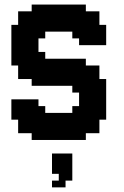

<svg xmlns="http://www.w3.org/2000/svg" viewBox="-20 -608 540 834"><path d="M411.8 -441.2H441.2V-411.8H411.8ZM382.4 -441.2H411.8V-411.8H382.4ZM352.9 -441.2H382.4V-411.8H352.9ZM323.5 -441.2H352.9V-411.8H323.5ZM323.5 -470.6H352.9V-441.2H323.5ZM294.1 -470.6H323.5V-441.2H294.1ZM352.9 -470.6H382.4V-441.2H352.9ZM382.4 -470.6H411.8V-441.2H382.4ZM411.8 -470.6H441.2V-441.2H411.8ZM411.8 -500H441.2V-470.6H411.8ZM382.4 -500H411.8V-470.6H382.4ZM352.9 -500H382.4V-470.6H352.9ZM352.9 -529.4H382.4V-500H352.9ZM382.4 -529.4H411.8V-500H382.4ZM352.9 -558.8H382.4V-529.4H352.9ZM323.5 -558.8H352.9V-529.4H323.5ZM323.5 -529.4H352.9V-500H323.5ZM382.4 -558.8H411.8V-529.4H382.4ZM294.1 -529.4H323.5V-500H294.1ZM264.7 -500H294.1V-470.6H264.7ZM235.3 -500H264.7V-470.6H235.3ZM294.1 -500H323.5V-470.6H294.1ZM323.5 -500H352.9V-470.6H323.5ZM323.5 -588.2H352.9V-558.8H323.5ZM294.1 -588.2H323.5V-558.8H294.1ZM264.7 -588.2H294.1V-558.8H264.7ZM235.3 -588.2H264.7V-558.8H235.3ZM205.9 -588.2H235.3V-558.8H205.9ZM176.5 -588.2H205.9V-558.8H176.5ZM147.1 -588.2H176.5V-558.8H147.1ZM117.6 -588.2H147.1V-558.8H117.6ZM117.6 -558.8H147.1V-529.4H117.6ZM88.2 -558.8H117.6V-529.4H88.2ZM58.8 -558.8H88.2V-529.4H58.8ZM58.8 -529.4H88.2V-500H58.8ZM88.2 -529.4H117.6V-500H88.2ZM117.6 -529.4H147.1V-500H117.6ZM147.1 -529.4H176.5V-500H147.1ZM176.5 -529.4H205.9V-500H176.5ZM205.9 -529.4H235.3V-500H205.9ZM235.3 -529.4H264.7V-500H235.3ZM264.7 -529.4H294.1V-500H264.7ZM294.1 -558.8H323.5V-529.4H294.1ZM264.7 -558.8H294.1V-529.4H264.7ZM235.3 -558.8H264.7V-529.4H235.3ZM205.9 -558.8H235.3V-529.4H205.9ZM176.5 -558.8H205.9V-529.4H176.5ZM147.1 -558.8H176.5V-529.4H147.1ZM58.8 -500H88.2V-470.6H58.8ZM29.4 -500H58.8V-470.6H29.4ZM88.2 -500H117.6V-470.6H88.2ZM117.6 -500H147.1V-470.6H117.6ZM147.1 -500H176.5V-470.6H147.1ZM176.5 -500H205.9V-470.6H176.5ZM205.9 -500H235.3V-470.6H205.9ZM117.6 -470.6H147.1V-441.2H117.6ZM147.1 -470.6H176.5V-441.2H147.1ZM88.2 -470.6H117.6V-441.2H88.2ZM58.8 -470.6H88.2V-441.2H58.8ZM29.4 -470.6H58.8V-441.2H29.4ZM29.4 -441.2H58.8V-411.8H29.4ZM29.4 -411.8H58.8V-382.4H29.4ZM29.4 -382.4H58.8V-352.9H29.4ZM29.4 -352.9H58.8V-323.5H29.4ZM58.8 -382.4H88.2V-352.9H58.8ZM58.8 -411.8H88.2V-382.4H58.8ZM58.8 -441.2H88.2V-411.8H58.8ZM88.2 -441.2H117.6V-411.8H88.2ZM88.2 -411.8H117.6V-382.4H88.2ZM88.2 -382.4H117.6V-352.9H88.2ZM117.6 -382.4H147.1V-352.9H117.6ZM117.6 -411.8H147.1V-382.4H117.6ZM117.6 -441.2H147.1V-411.8H117.6ZM58.8 -352.9H88.2V-323.5H58.8ZM58.8 -323.5H88.2V-294.1H58.8ZM58.8 -294.1H88.2V-264.7H58.8ZM88.2 -294.1H117.6V-264.7H88.2ZM117.6 -294.1H147.1V-264.7H117.6ZM117.6 -323.5H147.1V-294.1H117.6ZM88.2 -323.5H117.6V-294.1H88.2ZM88.2 -352.9H117.6V-323.5H88.2ZM117.6 -352.9H147.1V-323.5H117.6ZM147.1 -382.4H176.5V-352.9H147.1ZM147.1 -352.9H176.5V-323.5H147.1ZM147.1 -323.5H176.5V-294.1H147.1ZM147.1 -294.1H176.5V-264.7H147.1ZM117.6 -264.7H147.1V-235.3H117.6ZM147.1 -264.7H176.5V-235.3H147.1ZM176.5 -264.7H205.9V-235.3H176.5ZM205.9 -264.7H235.3V-235.3H205.9ZM235.3 -264.7H264.7V-235.3H235.3ZM264.7 -264.7H294.1V-235.3H264.7ZM264.7 -294.1H294.1V-264.7H264.7ZM264.7 -323.5H294.1V-294.1H264.7ZM235.3 -352.9H264.7V-323.5H235.3ZM205.9 -352.9H235.3V-323.5H205.9ZM176.5 -352.9H205.9V-323.5H176.5ZM176.5 -323.5H205.9V-294.1H176.5ZM205.9 -323.5H235.3V-294.1H205.9ZM205.9 -294.1H235.3V-264.7H205.9ZM235.3 -294.1H264.7V-264.7H235.3ZM235.3 -323.5H264.7V-294.1H235.3ZM176.5 -294.1H205.9V-264.7H176.5ZM264.7 -352.9H294.1V-323.5H264.7ZM294.1 -352.9H323.5V-323.5H294.1ZM323.5 -352.9H352.9V-323.5H323.5ZM323.5 -323.5H352.9V-294.1H323.5ZM323.5 -294.1H352.9V-264.7H323.5ZM294.1 -294.1H323.5V-264.7H294.1ZM294.1 -323.5H323.5V-294.1H294.1ZM352.9 -294.1H382.4V-264.7H352.9ZM382.4 -294.1H411.8V-264.7H382.4ZM382.4 -323.5H411.8V-294.1H382.4ZM352.9 -323.5H382.4V-294.1H352.9ZM323.5 -264.7H352.9V-235.3H323.5ZM323.5 -235.3H352.9V-205.9H323.5ZM294.1 -235.3H323.5V-205.9H294.1ZM294.1 -264.7H323.5V-235.3H294.1ZM352.9 -235.3H382.4V-205.9H352.9ZM382.4 -235.3H411.8V-205.9H382.4ZM382.4 -264.7H411.8V-235.3H382.4ZM352.9 -264.7H382.4V-235.3H352.9ZM411.8 -264.7H441.2V-235.3H411.8ZM411.8 -235.3H441.2V-205.9H411.8ZM411.8 -205.9H441.2V-176.5H411.8ZM411.8 -176.5H441.2V-147.1H411.8ZM382.4 -176.5H411.8V-147.1H382.4ZM352.9 -176.5H382.4V-147.1H352.9ZM352.9 -205.9H382.4V-176.5H352.9ZM323.5 -205.9H352.9V-176.5H323.5ZM323.5 -176.5H352.9V-147.1H323.5ZM382.4 -205.9H411.8V-176.5H382.4ZM411.8 -147.1H441.2V-117.6H411.8ZM411.8 -117.6H441.2V-88.2H411.8ZM382.4 -117.6H411.8V-88.2H382.4ZM382.4 -88.2H411.8V-58.8H382.4ZM382.4 -58.8H411.8V-29.4H382.4ZM352.9 -58.8H382.4V-29.4H352.9ZM323.5 -58.8H352.9V-29.4H323.5ZM352.9 -88.2H382.4V-58.8H352.9ZM352.9 -117.6H382.4V-88.2H352.9ZM382.4 -147.1H411.8V-117.6H382.4ZM352.9 -147.1H382.4V-117.6H352.9ZM323.5 -147.1H352.9V-117.6H323.5ZM294.1 -147.1H323.5V-117.6H294.1ZM294.1 -117.6H323.5V-88.2H294.1ZM323.5 -88.2H352.9V-58.8H323.5ZM323.5 -117.6H352.9V-88.2H323.5ZM294.1 -88.2H323.5V-58.8H294.1ZM294.1 -58.8H323.5V-29.4H294.1ZM323.5 -29.4H352.9V0H323.5ZM294.1 -29.4H323.5V0H294.1ZM264.7 -29.4H294.1V0H264.7ZM235.3 -29.4H264.7V0H235.3ZM205.9 -29.4H235.3V0H205.9ZM176.5 -29.4H205.9V0H176.5ZM147.1 -29.4H176.5V0H147.1ZM147.1 -58.8H176.5V-29.4H147.1ZM117.6 -58.8H147.1V-29.4H117.6ZM117.6 -29.4H147.1V0H117.6ZM88.2 -58.8H117.6V-29.4H88.2ZM58.8 -58.8H88.2V-29.4H58.8ZM58.8 -88.2H88.2V-58.8H58.8ZM88.2 -88.2H117.6V-58.8H88.2ZM58.8 -117.6H88.2V-88.2H58.8ZM29.4 -117.6H58.8V-88.2H29.4ZM29.4 -147.1H58.8V-117.6H29.4ZM29.4 -176.5H58.8V-147.1H29.4ZM58.8 -176.5H88.2V-147.1H58.8ZM88.2 -176.5H117.6V-147.1H88.2ZM117.6 -176.5H147.1V-147.1H117.6ZM117.6 -147.1H147.1V-117.6H117.6ZM147.1 -147.1H176.5V-117.6H147.1ZM147.1 -117.6H176.5V-88.2H147.1ZM176.5 -117.6H205.9V-88.2H176.5ZM205.9 -117.6H235.3V-88.2H205.9ZM235.3 -117.6H264.7V-88.2H235.3ZM264.7 -88.2H294.1V-58.8H264.7ZM264.7 -117.6H294.1V-88.2H264.7ZM264.7 -58.8H294.1V-29.4H264.7ZM235.3 -58.8H264.7V-29.4H235.3ZM205.9 -58.8H235.3V-29.4H205.9ZM176.5 -58.8H205.9V-29.4H176.5ZM117.6 -88.2H147.1V-58.8H117.6ZM147.1 -88.2H176.5V-58.8H147.1ZM176.5 -88.2H205.9V-58.8H176.5ZM205.9 -88.2H235.3V-58.8H205.9ZM235.3 -88.2H264.7V-58.8H235.3ZM117.6 -117.6H147.1V-88.2H117.6ZM88.2 -117.6H117.6V-88.2H88.2ZM88.2 -147.1H117.6V-117.6H88.2ZM58.8 -147.1H88.2V-117.6H58.8ZM264.7 58.8H294.1V88.2H264.7ZM235.3 58.8H264.7V88.2H235.3ZM205.9 58.8H235.3V88.2H205.9ZM205.9 88.2H235.3V117.6H205.9ZM235.3 88.2H264.7V117.6H235.3ZM264.7 88.2H294.1V117.6H264.7ZM264.7 117.6H294.1V147.1H264.7ZM235.3 117.6H264.7V147.1H235.3ZM205.9 117.6H235.3V147.1H205.9ZM264.7 147.1H294.1V176.5H264.7ZM235.3 147.1H264.7V176.5H235.3ZM235.3 176.5H264.7V205.9H235.3ZM205.9 176.5H235.3V205.9H205.9Z"/></svg>

Font: Jersey 20
Style: Regular
Weight: 400
Designer: Sarah Cadigan-Fried
Version: Version 1.000; ttfautohint (v1.8.4.7-5d5b)